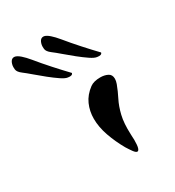

<svg xmlns="http://www.w3.org/2000/svg" viewBox="-236 -610 619 681"><g transform="rotate(-30 74.0 -270.0)"><path d="M173 -372Q163 -373 146 -384.5Q129 -396 109 -412Q89 -428 71 -443.5Q53 -459 41 -468Q25 -480 24 -491Q23 -502 24 -507Q29 -533 47 -530Q56 -528 68 -517.5Q80 -507 94 -490Q116 -463 142.5 -433.5Q169 -404 193 -379Q191 -369 173 -372ZM47 -361Q37 -362 20 -373.5Q3 -385 -17 -401Q-37 -417 -55 -432.5Q-73 -448 -85 -457Q-101 -469 -102 -480Q-103 -491 -102 -496Q-97 -522 -79 -519Q-70 -517 -58 -506.5Q-46 -496 -32 -479Q-10 -452 16.5 -422.5Q43 -393 67 -368Q65 -358 47 -361ZM129 -10Q123 -10 115 -21Q107 -32 99 -45Q79 -80 66 -117Q53 -154 53 -188Q53 -219 65 -246Q77 -273 104 -293Q119 -304 146 -304Q163 -304 176 -297.5Q189 -291 189 -274Q189 -265 185 -254Q176 -230 164 -206.5Q152 -183 144.5 -152Q137 -121 139 -75Q139 -68 139.5 -62.5Q140 -57 140 -52Q140 -29 137 -19.5Q134 -10 129 -10Z"/></g></svg>

Font: Grechen Fuemen
Style: Regular
Weight: 400
Designer: Robert E. Leuschke
Foundry: Robert E. Leuschke
Version: Version 1.010; ttfautohint (v1.8.3)